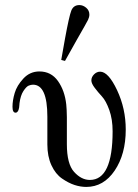

<svg xmlns="http://www.w3.org/2000/svg" viewBox="-20 -719 540 750"><path d="M28.8 -301.8Q28.8 -326.7 37.4 -355.7Q45.9 -384.8 71.5 -412.4Q97.2 -439.9 133.8 -439.9Q179.7 -439.9 206.3 -402.6Q232.9 -365.2 238.8 -311Q240.7 -293.9 241.2 -261.2V-155.8Q241.2 -78.6 269.5 -47.4Q297.9 -16.1 331.1 -16.1Q419.9 -16.1 419.9 -206.1Q419.9 -252.9 407 -289.1Q394 -325.2 378.4 -342Q362.8 -358.9 349.9 -376Q336.9 -393.1 336.9 -404.8Q336.9 -418 347.4 -428.5Q357.9 -439 371.1 -439Q403.3 -439 437.3 -366.9Q471.2 -294.9 471.2 -212.9Q471.2 -116.7 428 -52.7Q384.8 11.2 316.9 11.2Q294.9 11.2 271.5 3.7Q248 -3.9 222.4 -21.5Q196.8 -39.1 180.9 -73.5Q165 -107.9 165 -154.8V-263.2Q165 -388.2 108.9 -388.2Q101.1 -388.2 92 -384.5Q83 -380.9 71.5 -363.5Q60.1 -346.2 56.2 -315.9Q56.2 -314.9 55.7 -309.1Q55.2 -303.2 54.7 -299.1Q54.2 -294.9 52.5 -290Q50.8 -285.2 47.9 -282Q44.9 -278.8 41 -278.8Q28.8 -278.8 28.8 -301.8ZM219.2 -484.9Q225.1 -517.1 233.9 -567.9Q250 -655.8 258.5 -677.5Q267.1 -699.2 290 -699.2Q304.2 -699.2 316.7 -688.7Q329.1 -678.2 329.1 -662.1Q329.1 -652.3 324 -641.6Q318.8 -630.9 279.8 -563Q252.9 -515.1 233.9 -481Z"/></svg>

Font: CMU Serif Upright Italic
Style: UprightItalic
Weight: 500
Version: Version 0.7.0